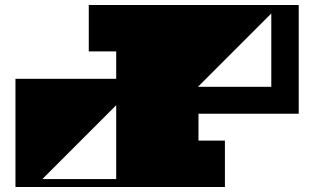

<svg xmlns="http://www.w3.org/2000/svg" viewBox="-20 -750 1264 770"><path d="M1178 -294H776V-186H882V0H42V-434H446V-544H336V-730H1178ZM1068 -696 774 -402H1068ZM446 -328 150 -32H446Z"/></svg>

Font: El Pececito
Style: Regular
Weight: 400
Designer: deFharo
Foundry: deFharo
Version: El Pececito Version 1.000